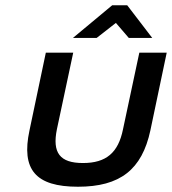

<svg xmlns="http://www.w3.org/2000/svg" viewBox="-20 -700 653 729"><path d="M92 -205C60 -56 115 9 276 9C436 9 519 -56 551 -205L613 -500H509L447 -209C429 -120 383 -81 295 -81C207 -81 178 -120 196 -209L258 -500H154ZM257 -556H347L420 -613L469 -556H558L463 -680H406Z"/></svg>

Font: LT Wave Text Medium Italic
Style: Regular
Weight: 500
Designer: Daniel Lyons
Version: Version 2.5 (Glyphs App)